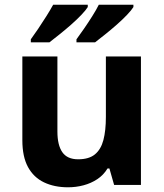

<svg xmlns="http://www.w3.org/2000/svg" viewBox="-20 -786 697 816"><path d="M579 -546V0H465L445 -70H437Q420 -42 393.5 -24.5Q367 -7 335 1.5Q303 10 269 10Q211 10 167 -11Q123 -32 99 -76Q75 -120 75 -190V-546H224V-227Q224 -169 245 -139Q266 -109 312 -109Q358 -109 383.5 -130Q409 -151 419.5 -191Q430 -231 430 -289V-546ZM547 -756Q539 -743 520 -723Q501 -703 476 -681Q451 -659 426.5 -639.5Q402 -620 384 -606H305V-619Q319 -638 337 -664Q355 -690 372 -717Q389 -744 400 -766H547ZM353 -756Q345 -743 326 -723Q307 -703 282 -681Q257 -659 232.5 -639.5Q208 -620 190 -606H111V-619Q125 -638 142.5 -664Q160 -690 177 -717Q194 -744 206 -766H353Z"/></svg>

Font: Noto Sans Kannada
Style: Regular
Weight: 400
Designer: Jelle Bosma - Monotype Design Team
Foundry: Monotype Imaging Inc.
Version: Version 2.003